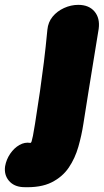

<svg xmlns="http://www.w3.org/2000/svg" viewBox="-156 -545 427 790"><path d="M-61 225Q-99 223 -119.5 198.5Q-140 174 -135 139Q-130 111 -114 87.5Q-98 64 -76 51.5Q-54 39 -31 43Q-28 43 -26 37Q-24 31 -20.5 14Q-17 -3 -12 -35Q0 -110 8.5 -169.5Q17 -229 24.5 -289Q32 -349 39 -423Q42 -454 60.5 -476.5Q79 -499 107.5 -512Q136 -525 166 -525Q210 -525 233 -497.5Q256 -470 250 -426Q238 -351 228 -291Q218 -231 208.5 -170.5Q199 -110 187 -35Q180 11 166.5 58.5Q153 106 127 144.5Q101 183 56 205.5Q11 228 -61 225Z"/></svg>

Font: Winky Sans Black
Style: Italic
Weight: 900
Italic angle: -8.97852°
Designer: Simon Atzbach
Foundry: typofactur
Version: Version 1.205